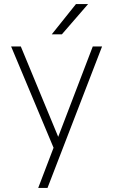

<svg xmlns="http://www.w3.org/2000/svg" viewBox="-20 -730 560 950"><path d="M245 1 35 -500H83L268 -53L439 -500H485L215 200H169ZM356 -710H416L286 -560H236Z"/></svg>

Font: Retni Sans Light
Style: Regular
Weight: 300
Designer: Vitaly Kuzmin
Foundry: ParaType Ltd.
Version: Version 1.00;March 2, 2019;FontCreator 11.5.0.2425 64-bit; t